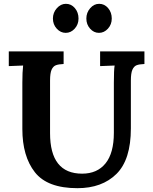

<svg xmlns="http://www.w3.org/2000/svg" viewBox="-20 -969 800 1005"><path d="M26 0ZM665 -547V-297Q665 -133 589.5 -58.5Q514 16 385 16Q228 16 162.5 -67.5Q97 -151 97 -294V-536Q97 -592 101 -626L26 -623V-700H313V-634Q287 -633 272.5 -627.5Q258 -622 250 -604Q242 -586 242 -547V-272Q242 -60 410 -60Q489 -60 532.5 -114Q576 -168 576 -274V-536Q576 -603 580 -626L504 -623V-700H736V-634Q709 -633 695 -627.5Q681 -622 673 -604Q665 -586 665 -547ZM391 -872Q391 -841 371 -819Q351 -797 324 -797Q297 -797 277 -819Q257 -841 257 -872Q257 -903 277.5 -926Q298 -949 325 -949Q353 -949 372 -926.5Q391 -904 391 -872ZM565 -872Q565 -841 545 -819Q525 -797 498 -797Q471 -797 451.5 -819Q432 -841 432 -872Q432 -903 452 -926Q472 -949 499 -949Q527 -949 546 -926.5Q565 -904 565 -872Z"/></svg>

Font: Sumana
Style: Bold
Weight: 700
Designer: Cyreal, Alexei Vanyashin (Devanagari), Olga Karpushina (Latin)
Foundry: Cyreal
Version: Version 1.015;PS 001.015;hotconv 1.0.70;makeotf.lib2.5.58329